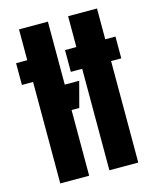

<svg xmlns="http://www.w3.org/2000/svg" viewBox="-119 -882 783 963"><g transform="rotate(-15 273.0 -400.0)"><path d="M73 0V-527H15V-640H73V-800H223V-473H298L263 -341H223V0ZM328 0V-527H269V-640H328V-800H478V-640H531V-527H478V0Z"/></g></svg>

Font: Big Shoulders Stencil Display Black
Style: Regular
Weight: 900
Designer: Patric King
Foundry: XO Type Co
Version: Version 1.000